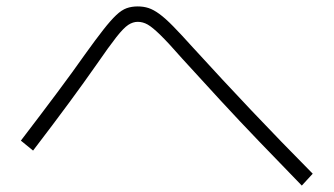

<svg xmlns="http://www.w3.org/2000/svg" viewBox="-20 -643 1040 598"><path d="M920 -65Q851 -136 788.5 -201Q726 -266 667 -330Q608 -394 547 -461Q505 -509 480 -533.5Q455 -558 440 -566.5Q425 -575 409 -575Q394 -575 379.5 -565.5Q365 -556 342.5 -527.5Q320 -499 280 -441Q243 -388 195.5 -323.5Q148 -259 83 -174L45 -205Q110 -290 158.5 -355Q207 -420 245 -474Q278 -520 301.5 -550Q325 -580 342 -596Q359 -612 374.5 -617.5Q390 -623 409 -623Q427 -623 442.5 -618Q458 -613 476.5 -599.5Q495 -586 519.5 -561Q544 -536 580 -496Q674 -393 764 -298Q854 -203 954 -102Z"/></svg>

Font: M PLUS 1 Light
Style: Regular
Weight: 300
Designer: Coji Morishita
Foundry: UNDERFOREST DESIGN
Version: Version 1.001